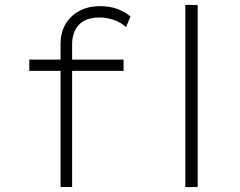

<svg xmlns="http://www.w3.org/2000/svg" viewBox="-20 -760 976 780"><path d="M226 0V-583Q226 -626 245 -660Q264 -694 300.5 -714.5Q337 -735 387 -735Q426 -735 457 -723.5Q488 -712 510 -693L492 -650Q470 -670 441 -679.5Q412 -689 385 -689Q345 -689 320.5 -675Q296 -661 284.5 -636Q273 -611 273 -582V0H255Q247 0 240.5 0Q234 0 226 0ZM99 -472V-518H482V-472ZM733 0V-740H783V0Z"/></svg>

Font: Lexend Mega ExtraLight
Style: Regular
Weight: 250
Version: Version 1.007